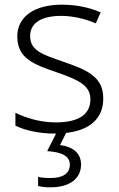

<svg xmlns="http://www.w3.org/2000/svg" viewBox="-20 -562 509 822"><path d="M327 142C327 92 290 66 237 59L263 7C365 -4 423 -56 422 -141C423 -235 348 -264 253 -297C161 -329 109 -345 109 -408C109 -464 158 -494 242 -494C295 -494 349 -480 390 -462L411 -509C365 -529 309 -542 245 -542C129 -542 54 -492 54 -406C54 -313 122 -287 221 -253C317 -220 367 -196 367 -137C367 -76 323 -38 218 -38C155 -38 93 -56 46 -79V-24C85 -5 143 10 217 10H220L182 85C243 89 279 105 279 143C279 182 247 200 198 200C176 200 157 199 143 195V234C156 238 174 240 196 240C278 240 327 203 327 142Z"/></svg>

Font: Noto Sans Gurmukhi Light
Style: Regular
Weight: 300
Designer: Jelle Bosma - Monotype Design Team
Foundry: Monotype Imaging Inc.
Version: Version 2.004